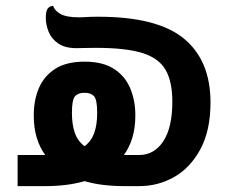

<svg xmlns="http://www.w3.org/2000/svg" viewBox="-20 -634 797 654"><path d="M40 0V-106H133H134Q115 -132 105 -165.5Q95 -199 95 -241Q95 -293 112.5 -334Q130 -375 168 -399.5Q206 -424 268 -424Q330 -424 368 -399.5Q406 -375 423.5 -333.5Q441 -292 441 -241Q441 -199 431 -165.5Q421 -132 402 -106H403H454Q505 -106 536 -152.5Q567 -199 567 -288Q567 -356 544 -396Q521 -436 464.5 -453.5Q408 -471 307 -471Q285 -471 266.5 -470.5Q248 -470 240 -470Q202 -470 179 -485.5Q156 -501 146 -525Q136 -549 136 -573Q136 -598 143.5 -606Q151 -614 161 -614Q166 -598 186 -586.5Q206 -575 249 -575Q263 -575 275 -576Q287 -577 315 -577Q516 -577 606.5 -502.5Q697 -428 697 -285Q697 -190 663 -126.5Q629 -63 574 -31.5Q519 0 454 0H403Q367 0 333 -4Q299 -8 268 -17Q237 -8 203 -4Q169 0 133 0ZM225 -250Q225 -209 235 -181Q245 -153 268 -136Q291 -153 301 -181Q311 -209 311 -250Q311 -294 300.5 -306Q290 -318 268 -318Q246 -318 235.5 -306Q225 -294 225 -250Z"/></svg>

Font: El Messiri
Style: Bold
Weight: 700
Designer: Mohamed Gaber
Foundry: Kief Type Foundry
Version: Version 2.020; ttfautohint (v1.8.3)